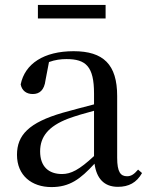

<svg xmlns="http://www.w3.org/2000/svg" viewBox="-20 -745 605 780"><path d="M134 -670H409V-725H134ZM459 14C503 14 535 -3 557 -42L541 -56C524 -36 512 -29 496 -29C470 -29 456 -46 456 -104V-355C456 -483 400 -537 279 -537C158 -537 81 -486 64 -402C69 -377 87 -363 113 -363C140 -363 160 -378 165 -420L179 -493C204 -502 227 -505 250 -505C329 -505 362 -475 362 -365V-321C320 -310 274 -298 235 -287C97 -247 49 -196 49 -116C49 -32 109 15 189 15C263 15 306 -17 364 -80C372 -21 402 14 459 14ZM362 -111C302 -55 268 -38 232 -38C178 -38 143 -68 143 -130C143 -189 176 -232 257 -263C287 -274 324 -285 362 -295Z"/></svg>

Font: Noto Serif JP Medium
Style: Regular
Weight: 500
Designer: Ryoko NISHIZUKA 西塚涼子 (kana & ideographs); Frank Grießhammer (Latin, Greek & Cyrillic); Wenlong ZHANG 张文龙 (bopomofo); San
Foundry: Adobe
Version: Version 2.001;hotconv 1.1.0;makeotfexe 2.6.0